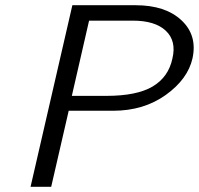

<svg xmlns="http://www.w3.org/2000/svg" viewBox="-20 -715 761 735"><path d="M97 0 257 -695H499Q613 -695 674.5 -637.5Q736 -580 717 -492Q699 -412 614.5 -351.5Q530 -291 413 -291H243L176 0ZM255 -348H387Q504 -348 564.5 -384Q625 -420 640 -491Q656 -558 615 -597Q574 -636 488 -636H321Z"/></svg>

Font: Coval
Style: ExtraLight Italic
Weight: 200
Foundry: Context Ltd
Version: Version 001.000